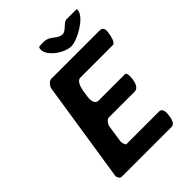

<svg xmlns="http://www.w3.org/2000/svg" viewBox="-251 -1017 1140 1140"><g transform="rotate(-45 319.0 -447.0)"><path d="M635 -650C639 -673 645 -707 609 -707H202C186 -707 165 -681 163 -667L65 -33C63 -22 72 0 87 0H507C535 0 541 -41 543 -57C546 -77 551 -117 518 -117H245C236 -117 230 -148 231 -153L248 -267C249 -275 267 -303 280 -303H500C530 -303 540 -341 543 -362C544 -370 550 -417 532 -417H312C268 -417 280 -479 284 -503C286 -519 294 -590 331 -590H604C625 -590 634 -644 635 -650ZM282 -880C273 -824 367 -759 424 -759C479 -759 595 -827 603 -880C604 -884 605 -893 598 -893H518C491 -893 468 -846 438 -846C396 -846 379 -894 328 -894C322 -894 297 -894 291 -893C284 -891 283 -886 282 -880Z"/></g></svg>

Font: Asimov Print
Style: CIt
Weight: 500
Designer: Google
Version: Version 2.000980: 2014